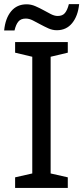

<svg xmlns="http://www.w3.org/2000/svg" viewBox="-34 -920 407 940"><path d="M297.9 0H40V-51.8L124 -70.8V-642.1L40 -662.1V-713.9H297.9V-662.1L213.9 -642.1V-70.8L297.9 -51.8ZM244.1 -772Q223.1 -772 203.1 -781Q183.1 -790 163.8 -800.5Q144.5 -811 126.7 -820.1Q108.9 -829.1 92.3 -829.1Q68.4 -829.1 56.2 -814.7Q43.9 -800.3 37.1 -771H-13.7Q-7.8 -830.6 20.5 -864.7Q48.8 -898.9 96.2 -898.9Q118.2 -898.9 138.9 -889.9Q159.7 -880.9 178.7 -870.4Q197.8 -859.9 215.3 -850.8Q232.9 -841.8 248.5 -841.8Q272 -841.8 283.9 -856.2Q295.9 -870.6 303.2 -899.9H353.5Q347.7 -841.8 319.3 -806.9Q291 -772 244.1 -772Z"/></svg>

Font: Noto Sans Southeast Asian
Style: Regular
Weight: 400
Designer: Monotype Design Team
Foundry: Monotype Imaging Inc.
Version: Version 1.06 uh; ttfautohint (v1.4.1)